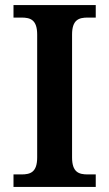

<svg xmlns="http://www.w3.org/2000/svg" viewBox="-20 -734 429 754"><path d="M33 0H356V-49H325C290 -49 263 -57 263 -116V-598C263 -657 290 -665 325 -665H356V-714H33V-665H64C99 -665 126 -657 126 -598V-116C126 -57 99 -49 64 -49H33Z"/></svg>

Font: Noto Serif SemiBold
Style: Regular
Weight: 600
Designer: Monotype Design Team
Foundry: Monotype Imaging Inc.
Version: Version 2.013